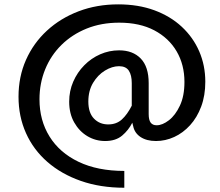

<svg xmlns="http://www.w3.org/2000/svg" viewBox="-20 -682 1033 902"><path d="M488.5 -97.5Q527 -97.5 552.5 -120.8Q578 -144 599 -185.5V-291.5Q599 -329 585.2 -350Q571.5 -371 539 -371Q507 -371 473.2 -350.5Q439.5 -330 417.2 -292.8Q395 -255.5 395 -205Q395 -152 421.5 -124.8Q448 -97.5 488.5 -97.5ZM564 200Q451.5 200 360 168Q268.5 136 202.8 78.8Q137 21.5 102 -56.8Q67 -135 67 -227.5Q67 -321.5 102 -400.5Q137 -479.5 200.5 -538Q264 -596.5 349.5 -629Q435 -661.5 535.5 -661.5Q629.5 -661.5 705 -633.8Q780.5 -606 834 -556.2Q887.5 -506.5 916 -440.5Q944.5 -374.5 944.5 -298Q944.5 -233 925.2 -181.5Q906 -130 873 -93.8Q840 -57.5 798.5 -38.5Q757 -19.5 713 -19.5Q669 -19.5 640.5 -38.2Q612 -57 605.5 -90L601.5 -105.5Q584 -70.5 553.8 -45Q523.5 -19.5 474 -19.5Q428.5 -19.5 390.2 -42.5Q352 -65.5 328.5 -107Q305 -148.5 305 -204.5Q305 -254.5 324 -298.2Q343 -342 375.8 -375.2Q408.5 -408.5 450.8 -427Q493 -445.5 539.5 -445.5Q604 -445.5 641.2 -407Q678.5 -368.5 678.5 -291.5V-146Q678.5 -118.5 687.8 -106Q697 -93.5 716 -93.5Q743 -93.5 773.5 -117Q804 -140.5 825.2 -185.8Q846.5 -231 846.5 -297Q846.5 -378 809.8 -440.8Q773 -503.5 704.8 -539.5Q636.5 -575.5 540 -575.5Q456 -575.5 387.2 -547.8Q318.5 -520 268.8 -471Q219 -422 192.2 -356.2Q165.5 -290.5 165.5 -215.5Q165.5 -116.5 212.8 -40.5Q260 35.5 349.2 78.2Q438.5 121 564 121Z"/></svg>

Font: Betinya Sans Medium
Style: Regular
Weight: 500
Designer: Jonathan Pinhorn
Version: Version 2.001;December 9, 2019;FontCreator 12.0.0.2547 64-bi